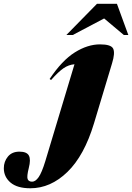

<svg xmlns="http://www.w3.org/2000/svg" viewBox="-248 -752 691 1004"><path d="M243.5 -107Q192.5 62 104.5 147.2Q16.5 232.5 -89.5 232.5Q-157.5 232.5 -192.8 202.8Q-228 173 -228 127.5Q-228 93 -206.8 67Q-185.5 41 -146.5 41Q-108 41 -97 61.5Q-86 82 -97.5 126.5Q-108.5 170.5 -103.5 184.2Q-98.5 198 -80 198Q-62.5 198 -46 174.5Q-29.5 151 -11 90.5L141.5 -416Q111 -413.5 84.2 -395.2Q57.5 -377 19 -333.5L11.5 -339Q76.5 -436.5 143.5 -478.2Q210.5 -520 275 -520Q333.5 -520 344 -497.2Q354.5 -474.5 338 -421ZM99 -569 259 -732H363.5L423 -569H399.5L296.5 -655.5L132.5 -569Z"/></svg>

Font: Newsreader Display ExtraBold
Style: Italic
Weight: 800
Italic angle: -17°
Designer: Hugues Gentile
Foundry: Production Type
Version: Version 1.001